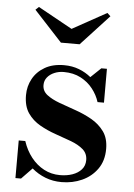

<svg xmlns="http://www.w3.org/2000/svg" viewBox="-52 -738 549 788"><g transform="rotate(5 223.0 -344.0)"><path d="M41.5 10V-145H68.5Q81 -107 103.5 -78.5Q126 -50 156.2 -34Q186.5 -18 222.5 -18Q250.5 -18 273.5 -26Q296.5 -34 310.5 -49.8Q324.5 -65.5 324.5 -88.5Q324.5 -116 305 -132.8Q285.5 -149.5 254.8 -161Q224 -172.5 189.8 -184.2Q155.5 -196 124.8 -213.5Q94 -231 74.5 -259.2Q55 -287.5 55 -333Q55 -369.5 71.8 -400.2Q88.5 -431 121 -450Q153.5 -469 200.5 -469Q234 -469 262 -458.2Q290 -447.5 311.5 -429.5L353.5 -469.5H376.5V-330H350Q341 -359 321.2 -384.2Q301.5 -409.5 271.5 -425.2Q241.5 -441 201.5 -441Q181 -441 163 -433.5Q145 -426 134 -412.5Q123 -399 123 -380.5Q123 -356 143 -340.5Q163 -325 195 -313.2Q227 -301.5 262.5 -289.2Q298 -277 329.8 -259Q361.5 -241 381.8 -213Q402 -185 402 -141.5Q402 -92.5 378 -58.8Q354 -25 315.2 -7.5Q276.5 10 231 10Q195.5 10 164.5 -2Q133.5 -14 108.5 -35.5L64.5 10ZM179 -560 63 -685.5 76.5 -698 217.5 -620 358.5 -698 372 -685.5 256 -560Z"/></g></svg>

Font: Bodoni Moda SC 9pt SemiBold
Style: Regular
Weight: 600
Designer: Owen Earl
Foundry: indestructible type
Version: Version 2.005